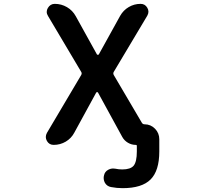

<svg xmlns="http://www.w3.org/2000/svg" viewBox="-20 -774 1040 1001"><path d="M619.1 207Q588.9 207 558.6 201.2Q538.1 197.3 527.3 179.7Q520.5 167 520.5 153.3Q520.5 146.5 522.5 139.6Q526.4 121.1 543.9 111.3Q556.6 104.5 570.3 104.5Q575.2 104.5 581.1 105.5Q599.6 109.4 617.2 109.4Q660.2 109.4 676.8 89.8Q693.4 69.3 693.4 15.6V-13.7Q693.4 -18.6 687.5 -18.6Q666 -18.6 647 -29.8Q627.9 -41 617.2 -60.5L491.2 -291Q489.3 -293.9 486.3 -293.9Q483.4 -293.9 481.4 -291L367.2 -82Q351.6 -52.7 322.8 -35.6Q293.9 -18.6 259.8 -18.6Q236.3 -18.6 224.6 -39.1Q218.8 -49.8 218.8 -59.6Q218.8 -70.3 224.6 -81.1L403.3 -382.8Q408.2 -391.6 403.3 -399.4L230.5 -690.4Q223.6 -701.2 223.6 -711.9Q223.6 -722.7 229.5 -732.4Q242.2 -753.9 265.6 -753.9Q299.8 -753.9 329.1 -736.8Q358.4 -719.7 375 -689.5L485.4 -490.2Q487.3 -488.3 490.2 -488.3Q493.2 -488.3 495.1 -490.2L606.4 -691.4Q623 -720.7 651.4 -737.3Q679.7 -753.9 712.9 -753.9Q736.3 -753.9 748 -733.4Q753.9 -723.6 753.9 -712.9Q753.9 -703.1 748 -692.4L573.2 -399.4Q568.4 -391.6 573.2 -382.8L719.7 -133.8Q724.6 -126 733.4 -126Q765.6 -126 788.1 -103Q810.5 -80.1 810.5 -47.9V15.6Q810.5 116.2 765.1 161.6Q719.7 207 619.1 207Z"/></svg>

Font: Rounded-X Mgen+ 1mn medium
Style: Regular
Weight: 500
Designer: [Source Han Sans]
Ryoko NISHIZUKA  (kana & ideographs); Paul D. Hunt (Latin, Greek & Cyrillic); Wenlong ZHANG  (bopomofo
Version: Version 1.059.20150602